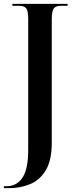

<svg xmlns="http://www.w3.org/2000/svg" viewBox="-33 -734 391 994"><path d="M-13 240V230H1Q54 230 83.5 185.5Q113 141 113 42V-638Q113 -678 102.5 -691Q92 -704 66 -704H31V-714H317V-704H283Q256 -704 245.5 -690.5Q235 -677 235 -636V5Q235 95 204.5 146.5Q174 198 123.5 219Q73 240 15 240Z"/></svg>

Font: Noto Serif Display Condensed SemiBold
Style: Regular
Weight: 600
Width: 3
Designer: Monotype Design Team
Foundry: Monotype Imaging Inc.
Version: Version 2.009